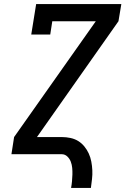

<svg xmlns="http://www.w3.org/2000/svg" viewBox="-20 -755 640 940"><path d="M328 165Q331 149 332.5 132.5Q334 116 334.5 99.5Q335 83 333.5 67Q332 51 326.5 36.5Q321 22 309.5 11Q298 0 282 0H36L49 -84L449 -651H236L226 -586H133L157 -735H574L560 -651L161 -84H282Q304 -84 325 -79.5Q346 -75 363 -64.5Q380 -54 393 -38Q406 -22 414.5 -3.5Q423 15 427 36Q431 57 432 78.5Q433 100 430.5 121.5Q428 143 425 165Z"/></svg>

Font: Iosevka Slab Medium Extended
Style: Italic
Weight: 500
Width: 7
Italic angle: -9°
Monospace: yes
Designer: Belleve Invis
Foundry: Belleve Invis
Version: Version 11.1.0; ttfautohint (v1.8.3)